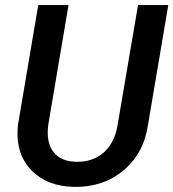

<svg xmlns="http://www.w3.org/2000/svg" viewBox="-20 -731 688 762"><path d="M647.9 -710.9 567.4 -235.8Q550.8 -122.1 470 -54.7Q389.2 12.7 274.4 10.7Q168 8.8 106.2 -53.7Q44.4 -116.2 49.8 -216.8L51.3 -235.4L131.8 -710.9H252L171.4 -234.9Q162.6 -167 191.4 -128.9Q220.2 -90.8 280.3 -88.9Q346.2 -86.9 390.1 -124.5Q434.1 -162.1 446.3 -232.4L527.8 -710.9Z"/></svg>

Font: Roboto Medium
Style: Italic
Weight: 500
Italic angle: -12°
Designer: Google
Version: Version 2.134; 2016